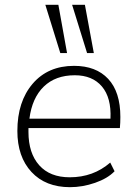

<svg xmlns="http://www.w3.org/2000/svg" viewBox="-20 -769 564 796"><path d="M477 -238H98V-222Q98 -134 142.5 -84Q187 -34 269 -34Q367 -34 437 -95L455 -59Q426 -29 374 -11Q322 7 270 7Q169 7 110.5 -56Q52 -119 52 -226Q52 -348 115.5 -422Q179 -496 287 -496Q378 -496 428.5 -442Q479 -388 479 -284Q479 -260 477 -238ZM102 -277H438Q442 -364 402.5 -410.5Q363 -457 290 -457Q210 -457 161.5 -410Q113 -363 102 -277ZM258 -549H230L168 -749H222ZM369 -549H341L279 -749H332Z"/></svg>

Font: Iunito ExtraLight
Style: Italic
Weight: 200
Italic angle: -4.541°
Designer: Vernon Adams
Foundry: Vernon Adams
Version: Version 2.001;November 30, 2019;FontCreator 12.0.0.2547 64-b